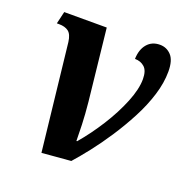

<svg xmlns="http://www.w3.org/2000/svg" viewBox="-105 -641 723 747"><g transform="rotate(20 257.0 -267.5)"><path d="M95 -432Q91 -463 76.5 -474Q62 -485 37 -485H28L40 -536H216L248 -240Q253 -190 254.5 -148Q256 -106 256 -81H259Q300 -129 336 -186Q372 -243 394.5 -298.5Q417 -354 417 -395Q417 -430 401 -444.5Q385 -459 361 -459Q362 -498 381.5 -521Q401 -544 434 -544Q462 -544 481 -523.5Q500 -503 500 -457Q500 -410 484 -358.5Q468 -307 441 -255.5Q414 -204 382.5 -156Q351 -108 320 -68.5Q289 -29 264 -1L144 9Z"/></g></svg>

Font: Noto Serif Condensed
Style: Bold Italic
Weight: 700
Width: 3
Italic angle: -12°
Designer: Monotype Design Team
Foundry: Monotype Imaging Inc.
Version: Version 2.014